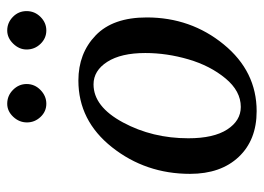

<svg xmlns="http://www.w3.org/2000/svg" viewBox="-122 -614 748 545"><g transform="rotate(-90 252.5 -342.0)"><path d="M475 -300Q475 -175 398.5 -81.5Q322 12 209 12Q127 12 79 -39Q31 -90 31 -177Q31 -303 106.5 -398.5Q182 -494 296 -494Q373 -494 424 -445Q475 -396 475 -300ZM374 -304Q374 -373 349 -412Q324 -451 285 -451Q222 -451 177 -367.5Q132 -284 132 -182Q132 -110 157 -71.5Q182 -33 221 -33Q266 -33 302 -76.5Q338 -120 356 -181.5Q374 -243 374 -304ZM384 -641Q384 -662 400.5 -679Q417 -696 438 -696Q460 -696 476.5 -680Q493 -664 493 -641Q493 -618 476.5 -601.5Q460 -585 438 -585Q416 -585 400 -601.5Q384 -618 384 -641ZM286 -641Q286 -618 269 -601.5Q252 -585 230 -585Q208 -585 192.5 -601.5Q177 -618 177 -640Q177 -662 193 -679Q209 -696 230 -696Q253 -696 269.5 -679.5Q286 -663 286 -641Z"/></g></svg>

Font: Veleka
Style: Italic
Weight: 400
Italic angle: -12°
Designer: Stefan Peev, Context Ltd, 2016; SIL International, 1997-2014.
Foundry: Stefan Peev, Context Ltd, 2016
Version: Version 1.000